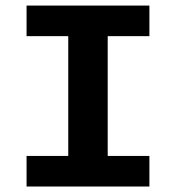

<svg xmlns="http://www.w3.org/2000/svg" viewBox="-20 -679 640 699"><path d="M76.7 -658.7H523.9V-547.4H372.1V-111.3H523.9V0H76.7V-111.3H228.5V-547.4H76.7Z"/></svg>

Font: Liberation Mono
Style: Bold
Weight: 700
Monospace: yes
Designer: Steve Matteson
Foundry: Ascender Corporation
Version: Version 2.1.5